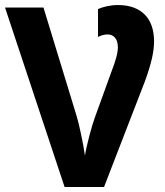

<svg xmlns="http://www.w3.org/2000/svg" viewBox="-20 -744 656 764"><path d="M449 -724C418 -724 388 -716 370 -708V-597C382 -603 395 -607 408 -607C431 -607 449 -591 449 -556C449 -533 441 -504 421 -452L358 -278C347 -249 325 -169 318 -125C312 -169 294 -254 285 -282L153 -714H0L237 0H394L558 -424C583 -494 593 -539 593 -580C593 -670 543 -724 449 -724Z"/></svg>

Font: Noto Sans Display
Style: Bold
Weight: 700
Designer: Monotype Design Team
Foundry: Monotype Imaging Inc.
Version: Version 1.900